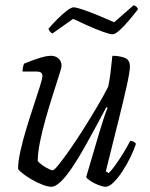

<svg xmlns="http://www.w3.org/2000/svg" viewBox="-20 -713 572 733"><path d="M176 0Q163 0 142 -8Q121 -16 100.5 -28Q80 -40 65.5 -51.5Q51 -63 49 -69Q49 -96 58 -136.5Q67 -177 81 -223Q95 -269 109 -311Q123 -353 132.5 -383.5Q142 -414 142 -424Q142 -440 119 -440H66Q66 -456 72 -470Q106 -484 132 -492Q158 -500 175 -500Q192 -500 203.5 -489.5Q215 -479 215 -462Q215 -455 205.5 -425.5Q196 -396 182.5 -353.5Q169 -311 155.5 -264Q142 -217 133 -173Q124 -129 124 -98Q137 -84 155.5 -73.5Q174 -63 181 -63Q187 -63 205 -85.5Q223 -108 248.5 -144.5Q274 -181 301 -224Q328 -267 352.5 -308.5Q377 -350 393 -382Q398 -403 402 -436.5Q406 -470 409 -500Q435 -500 455.5 -492.5Q476 -485 476 -459Q476 -440 463.5 -383.5Q451 -327 430 -243.5Q409 -160 384 -59L395 -52Q404 -60 419.5 -81.5Q435 -103 451 -129Q467 -155 477 -175Q492 -175 499 -164Q492 -142 478.5 -114Q465 -86 448 -60Q431 -34 414 -17Q397 0 383 0Q373 0 356 -6.5Q339 -13 325.5 -22Q312 -31 309 -37L360 -210Q370 -242 377.5 -265.5Q385 -289 391 -301L386 -304Q368 -270 346 -229Q324 -188 301 -147.5Q278 -107 255.5 -73.5Q233 -40 212.5 -20Q192 0 176 0ZM410 -582Q400 -582 373.5 -591.5Q347 -601 315.5 -615Q284 -629 259 -641L180 -585Q169 -591 165 -603Q181 -622 199.5 -640.5Q218 -659 235 -672Q252 -685 261 -685Q271 -685 297.5 -676Q324 -667 356.5 -653.5Q389 -640 416 -628L490 -693Q498 -691 502 -686Q506 -681 507 -678Q491 -657 472 -634.5Q453 -612 436 -597Q419 -582 410 -582Z"/></svg>

Font: Texturina Thin
Style: Italic
Weight: 100
Italic angle: -11°
Designer: Guillermo Torres Carreño
Foundry: Omnibus-Type
Version: Version 1.002; ttfautohint (v1.8.3)